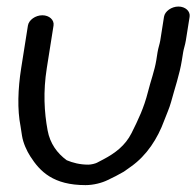

<svg xmlns="http://www.w3.org/2000/svg" viewBox="-20 -540 585 572"><path d="M63.2 -464 43.1 -337C33.3 -274.8 31.3 -213.8 41.2 -163.8L45.5 -136C48.9 -113.8 60 -90.2 70.2 -74.3C99.2 -28.8 138.9 11.5 234.8 11.5C258.6 11.5 283.9 4.8 300.9 -3.6L325.3 -15.6C325.4 -15.7 325.8 -15.9 326 -16L347.9 -28C348.4 -28.3 349.2 -28.8 349.8 -29.2L370.9 -44.2C417 -76.9 449.6 -127 469.5 -181.7C475.3 -197.6 484.8 -217.9 489.6 -236C500.5 -276.8 515.1 -317.8 521.9 -361L525.6 -384C527.3 -395 531.5 -405.8 533.6 -419L544.9 -490C547.5 -506.5 532.2 -520.5 511.6 -520.5C491 -520.5 471.2 -506.5 468.6 -490L457.4 -419C455.8 -409 451.6 -398.1 449.3 -384L445.7 -361C440.7 -329.6 428.8 -298.6 420.7 -265.9C408.8 -218.6 391.5 -182.7 371.8 -143.3C353.3 -106.5 323 -83.6 287.9 -65.2L268.8 -55.2C264.5 -52.9 251.9 -49.5 243.2 -49.5C217.5 -49.5 196.6 -55.2 178.8 -62.6C150.2 -83.5 129.1 -112.5 121.9 -151.3C111.7 -206.1 108.3 -266.8 119.4 -337L139.5 -464C142.1 -480.5 126.8 -494.5 106.2 -494.5C85.6 -494.5 65.9 -480.5 63.2 -464Z"/></svg>

Font: CiSf OpenHand
Style: BdExtObl
Weight: 400
Foundry: Cannot Into Space Fonts
Version: Version 0.7892